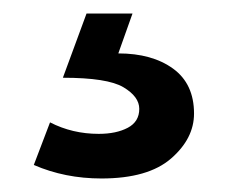

<svg xmlns="http://www.w3.org/2000/svg" viewBox="-20 -20 337 284"><path d="M130 244Q103 244 78 239Q53 234 30 224L54 161Q87 178 126 178Q152 178 169 169Q186 160 186 141Q186 123 162.5 109Q139 95 73 95L108 0H176L155 59Q205 59 236 81.5Q267 104 267 148Q267 185 233 214.5Q199 244 130 244Z"/></svg>

Font: ABeeZee
Style: Regular
Weight: 400
Designer: Anja Meiners
Foundry: Anja Meiners
Version: Version 1.003; ttfautohint (v1.8.3)